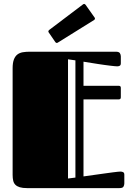

<svg xmlns="http://www.w3.org/2000/svg" viewBox="-20 -967 679 987"><path d="M409.2 -456.1V-60.1Q456.5 -66.9 496.1 -72.3Q512.7 -74.7 529.5 -76.9Q546.4 -79.1 560.5 -81.1Q574.7 -83 585 -84Q595.2 -85 599.1 -85Q607.4 -85 613.3 -81.8Q619.1 -78.6 619.1 -68.8V-23.9Q619.1 -15.1 614.7 -7.6Q610.4 0 593.8 0H119.1Q96.2 0 81.8 -4.4Q67.4 -8.8 59.1 -17.1Q50.8 -25.4 47.9 -38.1Q44.9 -50.8 44.9 -67.9V-616.2Q44.9 -644 51.3 -660.9Q57.6 -677.7 69.3 -686.8Q81.1 -695.8 97.4 -698.5Q113.8 -701.2 133.8 -701.2H575.2Q591.8 -701.2 596.4 -693.6Q601.1 -686 601.1 -676.8V-642.1Q601.1 -632.3 595.9 -629.2Q590.8 -626 582.5 -626Q577.6 -626 567.6 -627Q557.6 -627.9 544.4 -629.6Q531.2 -631.3 516.1 -633.3Q501 -635.3 485.8 -637.7Q450.7 -643.1 409.2 -649.9V-525.9H590.8Q601.1 -525.9 601.1 -515.6V-466.8Q601.1 -456.1 590.8 -456.1ZM367.7 -656.7 329.6 -662.1V-49.3L367.7 -54.2ZM278.8 -749Q276.9 -748 275.4 -747.1Q273.9 -746.1 272.5 -746.1Q267.1 -746.1 264.2 -751L231.4 -798.8Q228.5 -802.2 228.5 -805.7Q228.5 -809.1 232.9 -813L405.8 -943.8Q409.2 -946.8 412.6 -946.8Q416 -946.8 419.9 -942.4L464.8 -878.9Q468.3 -875 468.3 -871.6Q468.3 -867.2 463.9 -864.3Z"/></svg>

Font: Fascinate Inline
Style: Regular
Weight: 900
Designer: Astigmatic (AOETI)
Foundry: Astigmatic (AOETI)
Version: Version 1.000